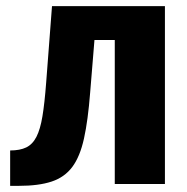

<svg xmlns="http://www.w3.org/2000/svg" viewBox="-20 -598 607 624"><path d="M13 6V-109Q45 -109 65.5 -119Q86 -129 98.5 -153.5Q111 -178 118 -220.5Q125 -263 130 -329L149 -578H516V0H353V-468H287L273 -297Q266 -207 253 -148Q240 -89 215 -55.5Q190 -22 148 -8Q106 6 41 6Z"/></svg>

Font: Oswald
Style: Bold
Weight: 700
Designer: Vernon Adams
Foundry: Vernon Adams
Version: Version 4.103;gftools[0.9.33.dev8+g029e19f]